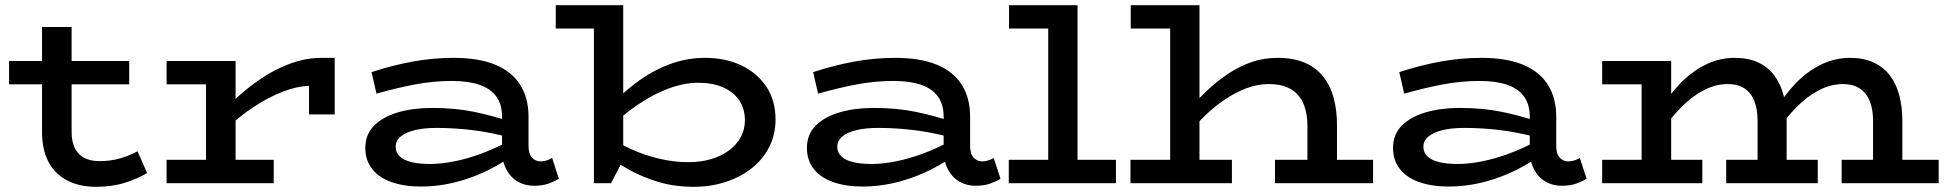

<svg xmlns="http://www.w3.org/2000/svg" viewBox="-20 -706 7499 740"><path d="M351 14Q286 14 239 -10.5Q192 -35 167 -82Q142 -129 142 -198V-602H256V-198Q256 -160 268.5 -135Q281 -110 305 -97.5Q329 -85 363 -85Q408 -85 444.5 -96Q481 -107 510 -123L547 -39Q512 -18 462.5 -2Q413 14 351 14ZM15 -381V-471H478V-381Z M842 -200V-280Q899 -340 961 -385.5Q1023 -431 1088.5 -457Q1154 -483 1219 -483H1270V-265H1171V-375Q1126 -374 1072 -353.5Q1018 -333 959.5 -295Q901 -257 842 -200ZM622 0V-90H1035V0ZM774 -27V-471H888V-27ZM622 -381V-471H881V-381Z M2038 10Q2003 10 1975 -6.5Q1947 -23 1931 -54Q1915 -85 1915 -127V-256Q1915 -304 1892.5 -334.5Q1870 -365 1827 -379.5Q1784 -394 1722 -394Q1649 -394 1576.5 -380Q1504 -366 1431 -345L1412 -428Q1491 -454 1569.5 -468.5Q1648 -483 1729 -483Q1825 -483 1889 -456.5Q1953 -430 1985 -379Q2017 -328 2017 -256V-145Q2017 -113 2030.5 -98.5Q2044 -84 2063 -84Q2077 -84 2088 -88Q2099 -92 2108 -97L2134 -17Q2118 -7 2094.5 1.5Q2071 10 2038 10ZM1603 13Q1538 13 1489.5 -4Q1441 -21 1414.5 -54.5Q1388 -88 1388 -136Q1388 -188 1422 -222Q1456 -256 1514 -273Q1572 -290 1645 -290Q1735 -290 1807 -275Q1879 -260 1941 -239V-177Q1870 -196 1801 -204.5Q1732 -213 1662 -213Q1614 -213 1579 -204.5Q1544 -196 1524.5 -180Q1505 -164 1505 -140Q1505 -118 1521 -103Q1537 -88 1566.5 -81Q1596 -74 1637 -74Q1680 -74 1730.5 -84Q1781 -94 1835 -114Q1889 -134 1941 -162L1940 -96Q1892 -63 1836.5 -38.5Q1781 -14 1722 -0.5Q1663 13 1603 13Z M2122 -596V-686H2369V-596ZM2698 -483Q2775 -483 2836 -454.5Q2897 -426 2933 -373Q2969 -320 2969 -245Q2969 -187 2944.5 -139Q2920 -91 2876.5 -57Q2833 -23 2776 -4.5Q2719 14 2654 14Q2580 14 2518.5 -4.5Q2457 -23 2408 -50Q2359 -77 2322 -102V-181Q2361 -155 2412 -131.5Q2463 -108 2520 -94.5Q2577 -81 2634 -81Q2682 -81 2721.5 -93Q2761 -105 2790 -126.5Q2819 -148 2835 -177.5Q2851 -207 2851 -242Q2851 -287 2829 -319.5Q2807 -352 2766.5 -369.5Q2726 -387 2671 -387Q2616 -387 2556 -364.5Q2496 -342 2436 -301Q2376 -260 2321 -205V-287Q2372 -342 2431 -386.5Q2490 -431 2557 -457Q2624 -483 2698 -483ZM2269 0V-686H2382V-90L2335 0Z M3740 10Q3705 10 3677 -6.5Q3649 -23 3633 -54Q3617 -85 3617 -127V-256Q3617 -304 3594.5 -334.5Q3572 -365 3529 -379.5Q3486 -394 3424 -394Q3351 -394 3278.5 -380Q3206 -366 3133 -345L3114 -428Q3193 -454 3271.5 -468.5Q3350 -483 3431 -483Q3527 -483 3591 -456.5Q3655 -430 3687 -379Q3719 -328 3719 -256V-145Q3719 -113 3732.5 -98.5Q3746 -84 3765 -84Q3779 -84 3790 -88Q3801 -92 3810 -97L3836 -17Q3820 -7 3796.5 1.5Q3773 10 3740 10ZM3305 13Q3240 13 3191.5 -4Q3143 -21 3116.5 -54.5Q3090 -88 3090 -136Q3090 -188 3124 -222Q3158 -256 3216 -273Q3274 -290 3347 -290Q3437 -290 3509 -275Q3581 -260 3643 -239V-177Q3572 -196 3503 -204.5Q3434 -213 3364 -213Q3316 -213 3281 -204.5Q3246 -196 3226.5 -180Q3207 -164 3207 -140Q3207 -118 3223 -103Q3239 -88 3268.5 -81Q3298 -74 3339 -74Q3382 -74 3432.5 -84Q3483 -94 3537 -114Q3591 -134 3643 -162L3642 -96Q3594 -63 3538.5 -38.5Q3483 -14 3424 -0.5Q3365 13 3305 13Z M4020 -27V-686H4133V-27ZM3868 0V-90H4281V0ZM3869 -596V-686H4126V-596Z M5019 0V-222Q5019 -254 5011.5 -283.5Q5004 -313 4987 -335Q4970 -357 4941.5 -369.5Q4913 -382 4870 -382Q4826 -382 4783 -365.5Q4740 -349 4699.5 -321.5Q4659 -294 4624 -260Q4589 -226 4560 -193V-283Q4595 -322 4633.5 -358Q4672 -394 4714 -422Q4756 -450 4803 -466.5Q4850 -483 4903 -483Q4966 -483 5009.5 -464Q5053 -445 5080.5 -410Q5108 -375 5120.5 -327.5Q5133 -280 5133 -224V0ZM4337 0V-90H4728V0ZM4894 0V-90H5272V0ZM4603 -686V0H4490V-596H4338V-686Z M5999 10Q5964 10 5936 -6.5Q5908 -23 5892 -54Q5876 -85 5876 -127V-256Q5876 -304 5853.5 -334.5Q5831 -365 5788 -379.5Q5745 -394 5683 -394Q5610 -394 5537.5 -380Q5465 -366 5392 -345L5373 -428Q5452 -454 5530.5 -468.5Q5609 -483 5690 -483Q5786 -483 5850 -456.5Q5914 -430 5946 -379Q5978 -328 5978 -256V-145Q5978 -113 5991.5 -98.5Q6005 -84 6024 -84Q6038 -84 6049 -88Q6060 -92 6069 -97L6095 -17Q6079 -7 6055.5 1.5Q6032 10 5999 10ZM5564 13Q5499 13 5450.5 -4Q5402 -21 5375.5 -54.5Q5349 -88 5349 -136Q5349 -188 5383 -222Q5417 -256 5475 -273Q5533 -290 5606 -290Q5696 -290 5768 -275Q5840 -260 5902 -239V-177Q5831 -196 5762 -204.5Q5693 -213 5623 -213Q5575 -213 5540 -204.5Q5505 -196 5485.5 -180Q5466 -164 5466 -140Q5466 -118 5482 -103Q5498 -88 5527.5 -81Q5557 -74 5598 -74Q5641 -74 5691.5 -84Q5742 -94 5796 -114Q5850 -134 5902 -162L5901 -96Q5853 -63 5797.5 -38.5Q5742 -14 5683 -0.5Q5624 13 5564 13Z M6155 -381V-471H6387V-381ZM6307 -27V-471H6421V-27ZM6155 0V-90H6541V0ZM6754 -27V-241Q6754 -284 6742 -315.5Q6730 -347 6704.5 -364.5Q6679 -382 6639 -382Q6592 -382 6546 -358Q6500 -334 6458.5 -291.5Q6417 -249 6379 -194V-283Q6412 -339 6456 -384.5Q6500 -430 6553 -456.5Q6606 -483 6666 -483Q6719 -483 6757 -465Q6795 -447 6819 -414.5Q6843 -382 6854.5 -337.5Q6866 -293 6866 -240V-27ZM6633 0V-90H6986V0ZM7199 -27V-241Q7199 -273 7192 -299Q7185 -325 7171 -343.5Q7157 -362 7135 -372Q7113 -382 7083 -382Q7036 -382 6990 -358Q6944 -334 6902.5 -291.5Q6861 -249 6824 -194V-283Q6857 -339 6900.5 -384.5Q6944 -430 6997.5 -456.5Q7051 -483 7111 -483Q7163 -483 7201.5 -465Q7240 -447 7264.5 -414.5Q7289 -382 7300.5 -337.5Q7312 -293 7312 -240V-27ZM7078 0V-90H7452V0Z"/></svg>

Font: BioRhyme SemiExpanded Medium
Style: Regular
Weight: 500
Width: 6
Designer: Aoife Mooney
Foundry: Aoife Mooney Type
Version: Version 1.600;gftools[0.9.33]